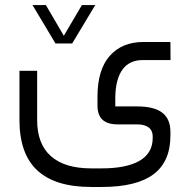

<svg xmlns="http://www.w3.org/2000/svg" viewBox="-20 -514 744 752"><path d="M197.3 -343.8 107.4 -494.1H159.7L227.1 -378.9L230 -373.5L232.9 -378.9L300.8 -494.1H353L262.7 -343.8ZM361.8 -135.3Q361.8 -240.7 409.9 -295.2Q458 -349.6 542 -349.6H647.5L647.9 -278.8H539.6Q487.3 -278.8 460.2 -242.2Q433.1 -205.6 431.6 -135.3V-104.5V-97.2H439H517.1Q584 -97.2 615.7 -72.5Q647.5 -47.9 647.5 2.9V17.1Q647.5 118.7 581.3 168.5Q515.1 218.3 378.4 218.3H337.4Q195.8 218.3 126 153.3Q56.2 88.4 56.2 -43.9V-236.8H125.5V-43.9Q125.5 49.8 179.4 97.7Q233.4 145.5 337.4 145.5H378.4Q475.1 145.5 526.6 115.7Q578.1 85.9 578.1 25.9V20Q578.1 -2.9 562 -14.9Q545.9 -26.9 517.1 -26.9H439.9Q361.8 -26.9 361.8 -100.1Z"/></svg>

Font: Shabnam Light FD-WOL
Style: Light-FD-WOL
Weight: 300
Foundry: DejaVu fonts team - Redesigned by Saber Rastikerdar - Based on Vazir font
Version: Version 5.0.0